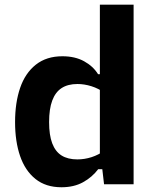

<svg xmlns="http://www.w3.org/2000/svg" viewBox="-20 -785 660 818"><path d="M405.5 -765H549.2V0H423.3L412.1 -96.2H405.5ZM245.8 -545.3Q299.8 -545.3 338.3 -524Q376.9 -502.8 397.9 -468.8H427.1V-388.5Q399.8 -408.1 369.6 -417.6Q339.4 -427.1 310 -427.1Q269.2 -427.1 242.6 -409.8Q216 -392.6 202.6 -356.7Q189.2 -320.8 189.2 -264.9Q189.2 -209.2 202.5 -174.3Q215.8 -139.3 242.2 -122.6Q268.8 -105.9 309.7 -105.9Q340.2 -105.9 370.2 -115.5Q400.2 -125.2 427.1 -144.8V-64.2H398.4Q372.4 -29.8 333.6 -8.5Q294.8 12.8 241.8 12.8Q175.2 12.8 131.1 -22.5Q87 -57.9 65.6 -120.2Q44.2 -182.5 44.2 -264.9Q44.2 -347.7 65.8 -410.6Q87.4 -473.6 132.7 -509.5Q178 -545.3 245.8 -545.3Z"/></svg>

Font: Monaspace Neon Var
Style: Regular
Weight: 400
Designer: Riley Cran and the Lettermatic Team
Version: Version 1.000 (Monaspace Neon Var)